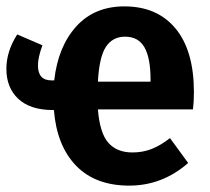

<svg xmlns="http://www.w3.org/2000/svg" viewBox="-22 -566 658 602"><path d="M583 -223H285Q291 -148 318 -118Q345 -88 393 -88Q425 -88 452.5 -98.5Q480 -109 511 -133L568 -55Q487 16 383 16Q277 16 216.5 -46.5Q156 -109 147 -221H144Q73 -221 35.5 -256Q-2 -291 -2 -350Q-2 -405 32 -458L111 -424Q97 -386 97 -361Q97 -314 139 -314H148Q160 -420 217 -483Q274 -546 368 -546Q471 -546 528.5 -476.5Q586 -407 586 -277Q586 -246 583 -223ZM450 -317Q450 -384 431 -417.5Q412 -451 370 -451Q331 -451 310 -419Q289 -387 285 -310H450Z"/></svg>

Font: Fira Sans Condensed SemiBold
Style: Regular
Weight: 600
Width: 3
Designer: bBox Type GmbH & Carrois Corporate GbR & Edenspiekermann AG
Foundry: bBox Type GmbH & Carrois Corporate GbR & Edenspiekermann AG
Version: Version 4.301